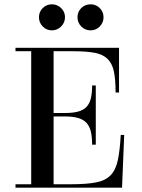

<svg xmlns="http://www.w3.org/2000/svg" viewBox="-20 -872 659 892"><path d="M52 -16H125V-634H52V-650H533V-442H517Q517 -503 509 -540.5Q501 -578 479 -599Q457 -620 418.5 -627Q380 -634 319 -634H229V-347H282Q318 -347 342.5 -353.5Q367 -360 381.5 -375Q396 -390 402 -414.5Q408 -439 408 -475H425V-200H408Q408 -236 402 -261Q396 -286 381.5 -301.5Q367 -317 342.5 -324Q318 -331 282 -331H229V-16H310Q382 -16 426 -24.5Q470 -33 494 -58Q518 -83 527.5 -128Q537 -173 541 -245H557L547 0H52ZM340 -792Q340 -817 357.5 -834.5Q375 -852 401 -852Q426 -852 443.5 -834.5Q461 -817 461 -792Q461 -767 443.5 -749Q426 -731 401 -731Q375 -731 357.5 -749Q340 -767 340 -792ZM161 -792Q161 -817 178.5 -834.5Q196 -852 221 -852Q246 -852 264 -834.5Q282 -817 282 -792Q282 -767 264 -749Q246 -731 221 -731Q196 -731 178.5 -749Q161 -767 161 -792Z"/></svg>

Font: Elsie
Style: Regular
Weight: 400
Designer: Alejandro Inler
Foundry: Alejandro Inler
Version: 1.001